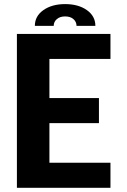

<svg xmlns="http://www.w3.org/2000/svg" viewBox="-20 -900 610 920"><path d="M147 -775.9Q147 -822.8 188 -851.6Q229 -880.4 292 -880.4Q355.5 -880.4 396.2 -851.6Q437 -822.8 437 -775.9H346.7Q346.7 -795.4 332 -808.3Q317.4 -821.3 292 -821.3Q267.1 -821.3 252.2 -808.3Q237.3 -795.4 237.3 -775.9ZM509.3 -120.1V0H61V-737.3H509.3V-617.7H216.8V-430.2H454.1V-310.1H216.8V-120.1Z"/></svg>

Font: Epilogue
Style: Bold
Weight: 700
Designer: Tyler Finck
Foundry: Etcetera Type Co
Version: Version 2.112